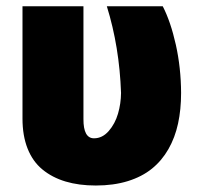

<svg xmlns="http://www.w3.org/2000/svg" viewBox="-20 -565 631 595"><path d="M49.7 -545.5H238.6V-196Q238.3 -136.4 271.3 -136.4Q297.2 -136.4 316.9 -158.9Q336.6 -181.5 345.7 -212.7Q354.8 -244 355.1 -277Q350.1 -420.1 311.1 -545.5H484.4Q508.9 -497.9 524.9 -426.5Q540.8 -355.1 541.2 -277Q541.2 -225.5 531.8 -182.2Q522.4 -138.8 502 -103Q481.5 -67.1 450.8 -42.3Q420.1 -17.4 376.1 -3.7Q332 9.9 277 9.9Q224.4 9.9 183.1 -2.5Q141.7 -14.9 111.5 -39.8Q81.3 -64.6 65.5 -104.6Q49.7 -144.5 49.7 -197.4Z"/></svg>

Font: Karasuma Gothic
Style: Black
Weight: 900
Designer: Rasmus Andersson / Ryoko Nishizuka
Foundry: Genbu
Version: Version 1.00